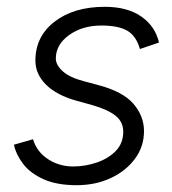

<svg xmlns="http://www.w3.org/2000/svg" viewBox="-20 -532 506 564"><path d="M205 12Q147 12 108 -5.5Q69 -23 48 -50.5Q27 -78 21 -107L77 -123Q88 -86 121 -64.5Q154 -43 195 -43Q230 -43 264 -54.5Q298 -66 320 -88.5Q342 -111 342 -145Q342 -174 319.5 -192Q297 -210 252 -223L205 -236Q147 -252 115.5 -283Q84 -314 84 -354Q84 -425 140.5 -468.5Q197 -512 288 -512Q354 -512 395 -483.5Q436 -455 447 -407L391 -388Q380 -427 353.5 -442Q327 -457 278 -457Q222 -457 183 -429Q144 -401 144 -360Q144 -341 164.5 -322.5Q185 -304 228 -293L269 -282Q341 -263 372 -227Q403 -191 403 -147Q403 -101 376 -65Q349 -29 304.5 -8.5Q260 12 205 12Z"/></svg>

Font: Figtree Light
Style: Italic
Weight: 300
Italic angle: -9.5°
Foundry: Erik Kennedy
Version: Version 2.001; ttfautohint (v1.8.4.7-5d5b);gftools[0.9.27]